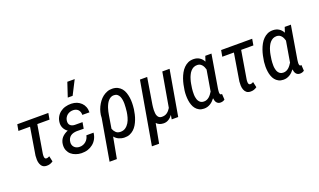

<svg xmlns="http://www.w3.org/2000/svg" viewBox="-94 -1338 3488 2102"><g transform="rotate(-20 1650.0 -287.5)"><path d="M289.6 -455.1H432.1L444.8 -528.3H83L69.8 -455.1H205.1L152.8 -136.2C151.4 -121.1 150.9 -105 151.4 -87.9C151.9 -70.8 155.3 -55.2 160.6 -41C166 -26.9 173.8 -14.6 185.1 -5.4C196.3 3.9 211.4 8.8 231 9.3C245.1 9.8 258.8 7.8 271 3.9C283.2 -0.5 294.9 -6.3 306.2 -14.2L292 -79.1C286.6 -76.2 280.8 -73.7 274.9 -71.3C269 -68.8 262.7 -67.9 256.3 -67.9C249 -67.9 243.7 -70.3 240.2 -75.2C236.8 -80.1 234.9 -85.9 233.9 -92.8C232.9 -99.1 232.9 -106 233.4 -113.3C233.9 -120.6 234.9 -126.5 235.4 -130.9Z M842.8 -777.8H756.8L702.1 -613.3H758.8ZM668.9 -234.4 749.5 -233.4 762.2 -305.7 672.4 -306.2C648.9 -307.1 631.3 -314 619.6 -326.2C607.4 -338.4 603 -356 606 -379.9C607.4 -393.1 611.8 -404.8 618.2 -415.5C624.5 -425.8 632.3 -435.1 641.6 -442.4C650.9 -449.7 661.6 -455.1 673.8 -459C685.5 -462.4 697.8 -464.4 710.4 -463.9C722.7 -463.4 733.9 -461.4 743.7 -457C753.4 -452.6 761.7 -447.3 768.1 -439.9C774.4 -432.6 779.3 -423.8 782.7 -413.6C786.1 -403.3 787.6 -392.6 787.1 -380.9L870.1 -380.4C870.6 -403.8 867.2 -425.3 859.9 -444.3C852.5 -463.4 841.8 -479.5 827.6 -493.2C813.5 -506.8 796.9 -517.6 777.8 -525.4C758.3 -532.7 737.3 -537.1 714.4 -537.6C689.5 -538.1 666 -535.2 643.6 -528.8C621.1 -522.5 601.1 -512.2 584 -499C566.9 -485.8 552.7 -469.2 542 -449.2C530.8 -429.2 524.9 -406.2 523.4 -380.4C522.5 -358.4 526.9 -337.9 536.6 -319.8C545.9 -301.3 560.1 -286.1 578.1 -273.9C563.5 -268.1 550.3 -261.2 538.1 -252.9C525.9 -244.6 515.1 -235.4 506.3 -225.1C497.1 -214.4 490.2 -202.1 484.9 -189C479.5 -175.8 476.1 -160.6 475.1 -144C473.6 -119.6 476.6 -98.1 484.9 -79.1C493.2 -60.1 504.4 -43.9 519.5 -31.2C534.7 -18.1 552.2 -8.3 572.8 -1.5C592.8 5.9 614.3 9.8 637.2 10.3C663.1 10.7 688 7.8 710.9 0.5C733.9 -7.3 753.9 -18.1 772 -32.7C789.6 -46.9 804.2 -64.5 815.4 -85.4C826.7 -106.4 833.5 -129.9 836.4 -156.2L752.4 -155.8C750 -142.1 745.1 -129.4 738.8 -118.2C732.4 -106.4 724.1 -96.7 714.4 -88.4C704.6 -80.1 693.4 -73.2 681.2 -68.8C668.9 -64 655.8 -61.5 641.6 -62C629.4 -62 618.2 -64 607.9 -67.9C597.7 -71.8 588.9 -77.1 581.5 -84.5C574.2 -91.8 568.4 -100.1 564.9 -110.4C561 -120.6 559.6 -131.8 561 -144.5C562.5 -159.7 565.9 -173.3 572.3 -184.6C578.1 -195.8 585.9 -205.1 595.7 -212.4C605 -219.7 616.2 -225.1 628.9 -228.5C641.1 -231.9 654.8 -233.9 668.9 -234.4Z M1339.4 -247.1 1340.3 -257.3C1342.8 -276.4 1343.8 -296.4 1344.2 -317.4C1344.7 -338.4 1343.3 -358.9 1340.3 -379.9C1337.4 -400.4 1332.5 -419.9 1326.2 -439C1319.8 -458 1310.5 -474.6 1298.8 -489.3C1287.1 -503.4 1272.5 -515.1 1254.9 -524.4C1237.3 -533.2 1216.3 -538.1 1191.9 -538.6C1170.9 -539.1 1150.9 -536.1 1132.3 -528.8C1113.3 -521.5 1096.2 -511.7 1080.1 -499.5C1064 -486.8 1049.8 -472.2 1037.1 -455.1C1024.4 -438 1013.7 -419.9 1004.4 -400.9C995.1 -381.8 988.3 -361.8 983.4 -341.8C978 -321.8 975.6 -302.2 975.1 -283.2L975.6 -281.2L892.1 203.1H977.1L1022.9 -43C1037.6 -24.9 1054.7 -11.7 1074.2 -3.4C1093.3 4.9 1114.3 9.8 1137.2 10.3C1159.7 10.7 1180.2 7.8 1198.2 0.5C1216.3 -7.3 1232.9 -17.1 1247.1 -30.3C1261.2 -43 1273.4 -58.1 1283.7 -75.2C1293.9 -92.3 1303.2 -110.8 1310.5 -130.4C1317.9 -149.4 1324.2 -169.4 1328.6 -189.5C1333 -209.5 1336.9 -228.5 1339.4 -247.1ZM1256.8 -257.3 1255.9 -247.1C1253.4 -228 1249 -207.5 1243.2 -186C1237.3 -164.1 1229 -144 1218.3 -126C1207 -107.4 1193.4 -92.3 1176.8 -80.6C1159.7 -68.4 1139.6 -63 1115.7 -63.5C1094.7 -64 1077.6 -70.3 1064.9 -82.5C1052.2 -94.7 1042.5 -109.9 1035.2 -128.9L1060.5 -281.7C1062 -292.5 1064.5 -304.7 1067.4 -317.9C1070.3 -331.1 1074.2 -344.2 1078.6 -358.4C1083 -372.1 1088.9 -385.3 1095.2 -398.4C1101.6 -411.6 1109.4 -422.9 1118.2 -433.1C1126.5 -442.9 1136.7 -450.7 1147.9 -457C1159.2 -462.9 1171.4 -465.8 1185.5 -465.3C1201.2 -464.8 1213.9 -460.9 1223.6 -453.6C1233.4 -445.8 1241.2 -436 1247.1 -423.8C1252.4 -411.6 1256.3 -397.9 1258.8 -382.8C1261.2 -367.7 1262.2 -352.5 1262.2 -337.4C1262.2 -322.3 1261.7 -307.6 1260.3 -293.5Z M1546.4 -223.6 1596.2 -528.3H1512.2L1385.3 203.1H1469.2L1511.7 -23.4C1522.9 -11.2 1535.2 -2.4 1549.3 2.9C1563 7.8 1578.1 10.3 1594.2 10.7C1605.5 10.7 1616.2 9.3 1626.5 6.3C1636.2 3.4 1645.5 -1 1653.8 -6.3C1662.1 -11.7 1670.4 -18.1 1677.7 -25.4C1685.1 -32.7 1691.9 -40.5 1698.2 -49.3L1689.9 0H1765.6L1857.4 -528.3H1772.5L1703.1 -128.4C1690.9 -107.9 1676.8 -91.8 1659.7 -79.6C1642.6 -67.4 1621.6 -62 1596.7 -63C1584.5 -63.5 1574.2 -66.4 1566.9 -72.8C1559.6 -78.6 1553.7 -86.4 1549.8 -95.7C1545.4 -105 1543 -115.2 1542 -127C1540.5 -138.2 1540 -149.9 1540.5 -162.1C1541 -173.8 1541.5 -185.1 1543 -195.8Z M2280.8 -143.1 2345.2 -528.3H2273.4L2253.4 -467.8C2242.2 -490.2 2226.6 -507.3 2207.5 -519.5C2188.5 -531.7 2166 -538.1 2140.6 -538.6C2116.7 -539.1 2095.2 -535.2 2076.2 -526.9C2057.1 -518.1 2040.5 -506.3 2025.9 -491.7C2010.7 -476.6 1998 -459.5 1987.3 -439.9C1976.6 -420.4 1967.3 -399.9 1960 -378.9C1952.6 -357.4 1946.3 -335.9 1941.9 -314.5C1937 -293 1933.6 -272.9 1931.2 -253.9L1929.7 -243.2C1927.7 -227.1 1926.8 -209.5 1926.8 -190.4C1926.8 -171.4 1928.2 -152.8 1930.7 -134.3C1933.1 -115.7 1937.5 -97.7 1943.8 -80.6C1949.7 -63.5 1958 -47.9 1968.8 -34.7C1979 -21.5 1992.2 -10.7 2007.8 -2.4C2022.9 6.3 2041.5 10.3 2063 10.7C2077.1 11.2 2090.8 9.3 2103 5.9C2115.2 2.4 2127 -2.9 2137.7 -9.3C2148.4 -15.6 2158.7 -23.4 2168 -32.7C2177.2 -42 2186 -51.8 2194.3 -62.5C2195.3 -52.7 2197.3 -43.5 2199.7 -35.2C2202.1 -26.4 2206.1 -18.6 2210.9 -12.2C2215.8 -5.4 2222.2 0 2230 3.9C2237.3 7.8 2246.6 9.8 2257.3 9.8C2266.6 9.8 2275.4 8.3 2283.2 5.9C2291 3.4 2298.8 -0.5 2306.6 -5.9L2302.7 -73.7C2301.3 -73.2 2299.3 -73.2 2297.9 -72.8C2295.9 -72.3 2293.9 -72.3 2292.5 -72.3C2286.1 -72.8 2282.2 -75.7 2280.3 -82C2277.8 -88.4 2276.9 -95.2 2276.9 -103.5C2276.9 -111.3 2277.3 -119.1 2278.8 -127ZM2014.6 -240.7 2016.1 -251C2017.6 -263.7 2020 -277.8 2022.9 -293.9C2025.4 -309.6 2029.3 -325.2 2034.2 -341.3C2038.6 -357.4 2044.4 -372.6 2051.8 -387.7C2058.6 -402.8 2066.9 -416 2077.1 -427.7C2086.9 -439 2098.6 -448.2 2111.8 -455.1C2125 -461.4 2140.1 -464.4 2157.2 -463.9C2168.5 -463.4 2178.7 -460.4 2187.5 -456.1C2195.8 -451.2 2203.1 -444.8 2209.5 -437.5C2215.8 -430.2 2220.7 -421.4 2225.1 -412.1C2229 -402.3 2232.4 -392.6 2235.4 -382.8L2194.8 -143.6L2195.3 -142.1C2189 -132.3 2182.6 -122.6 2175.8 -113.3C2168.5 -103.5 2160.6 -94.7 2152.3 -87.4C2143.6 -79.6 2133.8 -73.7 2123.5 -69.3C2112.8 -64.9 2101.1 -62.5 2088.4 -63C2073.7 -63.5 2061.5 -66.4 2052.2 -72.8C2043 -79.1 2035.2 -86.9 2029.3 -96.7C2023.4 -106.4 2019 -117.7 2016.6 -130.4C2013.7 -142.6 2011.7 -155.3 2011.2 -168.5C2010.7 -181.6 2010.7 -194.3 2011.7 -207C2012.2 -219.2 2013.2 -230.5 2014.6 -240.7Z M2664.6 -455.1H2807.1L2819.8 -528.3H2458L2444.8 -455.1H2580.1L2527.8 -136.2C2526.4 -121.1 2525.9 -105 2526.4 -87.9C2526.9 -70.8 2530.3 -55.2 2535.6 -41C2541 -26.9 2548.8 -14.6 2560.1 -5.4C2571.3 3.9 2586.4 8.8 2606 9.3C2620.1 9.8 2633.8 7.8 2646 3.9C2658.2 -0.5 2669.9 -6.3 2681.2 -14.2L2667 -79.1C2661.6 -76.2 2655.8 -73.7 2649.9 -71.3C2644 -68.8 2637.7 -67.9 2631.3 -67.9C2624 -67.9 2618.7 -70.3 2615.2 -75.2C2611.8 -80.1 2609.9 -85.9 2608.9 -92.8C2607.9 -99.1 2607.9 -106 2608.4 -113.3C2608.9 -120.6 2609.9 -126.5 2610.4 -130.9Z M3206.1 -143.1 3270.5 -528.3H3198.7L3178.7 -467.8C3167.5 -490.2 3151.9 -507.3 3132.8 -519.5C3113.8 -531.7 3091.3 -538.1 3065.9 -538.6C3042 -539.1 3020.5 -535.2 3001.5 -526.9C2982.4 -518.1 2965.8 -506.3 2951.2 -491.7C2936 -476.6 2923.3 -459.5 2912.6 -439.9C2901.9 -420.4 2892.6 -399.9 2885.3 -378.9C2877.9 -357.4 2871.6 -335.9 2867.2 -314.5C2862.3 -293 2858.9 -272.9 2856.4 -253.9L2855 -243.2C2853 -227.1 2852.1 -209.5 2852.1 -190.4C2852.1 -171.4 2853.5 -152.8 2856 -134.3C2858.4 -115.7 2862.8 -97.7 2869.1 -80.6C2875 -63.5 2883.3 -47.9 2894 -34.7C2904.3 -21.5 2917.5 -10.7 2933.1 -2.4C2948.2 6.3 2966.8 10.3 2988.3 10.7C3002.4 11.2 3016.1 9.3 3028.3 5.9C3040.5 2.4 3052.2 -2.9 3063 -9.3C3073.7 -15.6 3084 -23.4 3093.3 -32.7C3102.5 -42 3111.3 -51.8 3119.6 -62.5C3120.6 -52.7 3122.6 -43.5 3125 -35.2C3127.4 -26.4 3131.3 -18.6 3136.2 -12.2C3141.1 -5.4 3147.5 0 3155.3 3.9C3162.6 7.8 3171.9 9.8 3182.6 9.8C3191.9 9.8 3200.7 8.3 3208.5 5.9C3216.3 3.4 3224.1 -0.5 3231.9 -5.9L3228 -73.7C3226.6 -73.2 3224.6 -73.2 3223.1 -72.8C3221.2 -72.3 3219.2 -72.3 3217.8 -72.3C3211.4 -72.8 3207.5 -75.7 3205.6 -82C3203.1 -88.4 3202.1 -95.2 3202.1 -103.5C3202.1 -111.3 3202.6 -119.1 3204.1 -127ZM2939.9 -240.7 2941.4 -251C2942.9 -263.7 2945.3 -277.8 2948.2 -293.9C2950.7 -309.6 2954.6 -325.2 2959.5 -341.3C2963.9 -357.4 2969.7 -372.6 2977.1 -387.7C2983.9 -402.8 2992.2 -416 3002.4 -427.7C3012.2 -439 3023.9 -448.2 3037.1 -455.1C3050.3 -461.4 3065.4 -464.4 3082.5 -463.9C3093.8 -463.4 3104 -460.4 3112.8 -456.1C3121.1 -451.2 3128.4 -444.8 3134.8 -437.5C3141.1 -430.2 3146 -421.4 3150.4 -412.1C3154.3 -402.3 3157.7 -392.6 3160.6 -382.8L3120.1 -143.6L3120.6 -142.1C3114.3 -132.3 3107.9 -122.6 3101.1 -113.3C3093.8 -103.5 3085.9 -94.7 3077.6 -87.4C3068.8 -79.6 3059.1 -73.7 3048.8 -69.3C3038.1 -64.9 3026.4 -62.5 3013.7 -63C2999 -63.5 2986.8 -66.4 2977.5 -72.8C2968.3 -79.1 2960.4 -86.9 2954.6 -96.7C2948.7 -106.4 2944.3 -117.7 2941.9 -130.4C2939 -142.6 2937 -155.3 2936.5 -168.5C2936 -181.6 2936 -194.3 2937 -207C2937.5 -219.2 2938.5 -230.5 2939.9 -240.7Z"/></g></svg>

Font: Roboto Condensed
Style: Italic
Weight: 400
Designer: Google
Version: Version 1.000;PS 001.000;hotconv 1.0.88;makeotf.lib2.5.64775